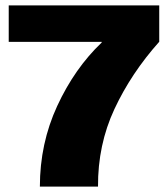

<svg xmlns="http://www.w3.org/2000/svg" viewBox="-20 -695 626 715"><path d="M128.5 0H345Q344 -155.5 406.2 -289Q468.5 -422.5 573 -539.5V-675H12.5V-539H359L358.5 -536.5Q257.5 -440 193 -300.2Q128.5 -160.5 128.5 0Z"/></svg>

Font: Anybody Thin ExtraBold
Style: Regular
Weight: 800
Version: Version 1.113;gftools[0.9.25]